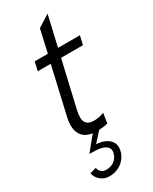

<svg xmlns="http://www.w3.org/2000/svg" viewBox="-235 -731 829 1037"><g transform="rotate(-30 179.0 -212.0)"><path d="M209.5 -433.1 142.6 -144.5Q131.3 -94.2 144.8 -72Q158.2 -49.8 196.3 -49.8Q225.6 -49.8 257.8 -62.5L248.5 -1.5Q225.6 5.4 193.4 6.8L140.1 65.4Q154.3 65.9 172.4 70.3Q210 80.1 227.1 104Q244.1 127.9 236.3 162.1Q226.6 202.1 194.1 227.1Q161.6 252 117.2 252Q85.9 252 63.2 233.4Q40.5 214.8 35.2 186.5L74.7 175.3Q77.1 192.9 89.6 202.9Q102.1 212.9 120.6 212.9Q149.9 212.9 170.9 196.5Q191.9 180.2 198.2 151.9Q204.1 127.4 185.3 112.3Q166.5 97.2 127 94.2Q105.5 92.8 82.5 92.8L153.8 5.4Q102.5 -2 83 -39.1Q63.5 -76.2 77.6 -139.2L145 -433.1H64L76.7 -487.8H158.7L190.4 -628.9L265.6 -676.3L222.2 -487.8H358.4L346.2 -433.1Z"/></g></svg>

Font: HK Grotesk Legacy
Style: Italic
Weight: 400
Italic angle: -13°
Designer: Alfredo Marco Pradil
Foundry: Hanken Design Co.
Version: Version 2.022;PS 002.022;hotconv 1.0.88;makeotf.lib2.5.64775